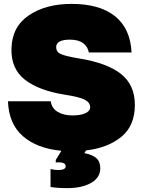

<svg xmlns="http://www.w3.org/2000/svg" viewBox="-20 -764 736 988"><path d="M348 -744Q493 -744 572 -680.5Q651 -617 657 -494H437Q432 -524 407.5 -542Q383 -560 340 -560Q269 -560 269 -521Q269 -497 292.5 -486Q316 -475 388 -463Q531 -440 602.5 -383.5Q674 -327 674 -224Q674 -117 604.5 -60Q535 -3 423 10L414 24Q456 32 476 50Q496 68 496 102Q496 150 449 177Q402 204 327 204Q272 204 240 198V106Q262 111 280 111Q318 111 318 91Q318 68 267 72V59L296 12Q170 0 97.5 -63.5Q25 -127 21 -243H241Q246 -207 276.5 -188.5Q307 -170 353 -170Q395 -170 419.5 -181.5Q444 -193 444 -212Q444 -236 417 -250.5Q390 -265 312 -277Q180 -298 108 -354Q36 -410 39 -515Q42 -627 129 -685.5Q216 -744 348 -744Z"/></svg>

Font: Nacelle Black
Style: Regular
Weight: 900
Designer: Sora Sagano
Foundry: Sora Sagano
Version: Version 1.000;FEAKit 1.0